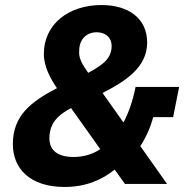

<svg xmlns="http://www.w3.org/2000/svg" viewBox="-20 -730 744 762"><path d="M476 0H643L537 -150C559 -184 577 -224 588 -265H667L691 -385H518C508 -334 492 -285 470 -244L387 -361C481 -409 564 -464 564 -561C564 -658 489 -710 383 -710C251 -710 154 -633 154 -516C154 -465 181 -417 206 -380C104 -327 31 -272 31 -158C31 -60 100 12 236 12C325 12 388 -19 435 -57ZM363 -602C399 -602 423 -581 423 -548C423 -500 392 -474 330 -441C305 -476 294 -498 294 -522C294 -531 295 -544 297 -551C304 -582 330 -602 363 -602ZM272 -107C209 -107 176 -133 176 -182C176 -191 177 -201 179 -209C188 -253 219 -278 262 -301L378 -138C348 -118 312 -107 272 -107Z"/></svg>

Font: LVC Sans
Style: Bold Italic
Weight: 700
Italic angle: -11.31°
Designer: Mike Abbink, Paul van der Laan, Pieter van Rosmalen
Foundry: Bold Monday
Version: Version 3.0